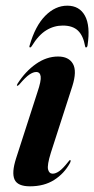

<svg xmlns="http://www.w3.org/2000/svg" viewBox="-20 -647 332 676"><path d="M165.5 -35.5Q176 -35.5 188.8 -44.5Q201.5 -53.5 220 -77Q225 -84 227 -83.5Q231 -82.5 226 -72.5Q206 -36 170.8 -13.5Q135.5 9 85.5 9Q42 9 31.2 -15Q20.5 -39 36.5 -89L111.5 -321.5Q125.5 -362.5 123.2 -378Q121 -393.5 107.5 -393.5Q97 -393.5 83.5 -384.5Q70 -375.5 48 -349.5Q43 -344.5 40.5 -345Q38 -345.5 41.5 -352Q69.5 -396 106.8 -422Q144 -448 184.5 -448Q222 -448 236.8 -422.2Q251.5 -396.5 234.5 -343L159 -109Q145.5 -65.5 149.2 -50.5Q153 -35.5 165.5 -35.5ZM201 -557Q169.8 -557 142.6 -540.2Q115.4 -523.5 91.7 -484.5Q89.1 -480 86 -480Q82.1 -480 84.3 -487Q104.2 -556 139.4 -591.5Q174.6 -627 216.9 -627Q259.7 -627 279.1 -591.5Q298.6 -556 288.2 -487Q286.9 -480 283 -480Q280 -480 279.6 -484.5Q273.1 -521.5 254.5 -539.2Q235.9 -557 201 -557Z"/></svg>

Font: Fraunces 144pt SemiBold
Style: Italic
Weight: 600
Italic angle: -16°
Version: Version 1.000;[0bf87f6ff]